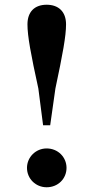

<svg xmlns="http://www.w3.org/2000/svg" viewBox="-20 -776 395 811"><path d="M177 15C225 15 261 -21 261 -67C261 -112 225 -149 177 -149C131 -149 94 -112 94 -67C94 -21 131 15 177 15ZM177 -756C127 -756 96 -727 96 -673C96 -624 110 -548 142 -402L162 -247H192L214 -402C245 -548 259 -624 259 -673C259 -727 227 -756 177 -756Z"/></svg>

Font: Noto Serif CJK KR
Style: Bold
Weight: 700
Designer: Ryoko NISHIZUKA 西塚涼子 (kana & ideographs); Frank Grießhammer (Latin, Greek & Cyrillic); Wenlong ZHANG 张文龙 (bopomofo); San
Foundry: Adobe
Version: Version 2.001;hotconv 1.1.0;makeotfexe 2.6.0